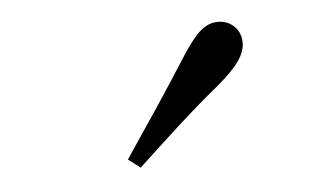

<svg xmlns="http://www.w3.org/2000/svg" viewBox="-30 -858 495 288"><g transform="rotate(-5 217.5 -714.0)"><path d="M153.8 -624 171.8 -610.1C213.1 -648.4 253.2 -686.4 298.3 -723.1C328.9 -748.9 340.5 -766.3 340.5 -783.8C340.5 -805.4 323.5 -817.9 306.8 -817.9C287.2 -817.9 273.5 -805.6 252.2 -772.8C218.9 -720.5 186.9 -673 153.8 -624Z"/></g></svg>

Font: Source Han Serif TW VF
Style: Regular
Weight: 250
Designer: Ryoko NISHIZUKA 西塚涼子 (kana & ideographs); Frank Grießhammer (Latin, Greek & Cyrillic); Wenlong ZHANG 张文龙 (bopomofo); San
Foundry: Adobe
Version: Version 2.002;hotconv 1.1.0;makeotfexe 2.6.0